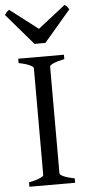

<svg xmlns="http://www.w3.org/2000/svg" viewBox="-69 -886 425 919"><g transform="rotate(-5 143.5 -426.0)"><path d="M34.2 0V-21Q67.4 -27.8 86.2 -35.9Q105 -43.9 105 -50.8V-564Q105 -569.8 87.2 -578.6Q69.3 -587.4 34.2 -594.2V-615.2H253.9V-594.2Q220.7 -587.4 201.9 -579.1Q183.1 -570.8 183.1 -564V-50.8Q183.1 -44.9 200.9 -36.4Q218.8 -27.8 253.9 -21V0ZM170.4 -679.2H118.2L-10.7 -829.1Q-7.3 -834 -4.9 -837.4Q-2.4 -840.8 -0.2 -843.3Q2 -845.7 4.6 -847.7Q7.3 -849.6 11.2 -852.1L145.5 -749L277.3 -852.1Q285.6 -847.7 289.1 -843.3Q292.5 -838.9 298.3 -829.1Z"/></g></svg>

Font: Gentium Plus APac
Style: Regular
Weight: 400
Designer: J. Victor Gaultney, Annie Olsen, Iska Routamaa, Becca Hirsbrunner
Foundry: SIL International
Version: Version 5.000